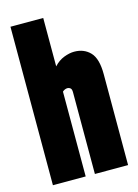

<svg xmlns="http://www.w3.org/2000/svg" viewBox="-114 -803 621 866"><g transform="rotate(-15 197.0 -370.0)"><path d="M23 0V-740H176V-514Q197 -537 223 -547Q249 -557 271 -557Q317 -557 345.5 -527Q374 -497 374 -425V0H219V-382Q219 -396 213 -401Q207 -406 200 -406Q187 -406 176 -396V0Z"/></g></svg>

Font: Georama ExtraCondensed ExtraBold
Style: Regular
Weight: 800
Width: 2
Designer: Jean-Baptiste Levee
Foundry: Production Type
Version: Version 1.000